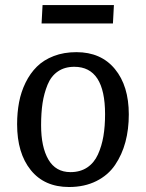

<svg xmlns="http://www.w3.org/2000/svg" viewBox="-20 -728 579 762"><path d="M148.9 -708H432.1L428.2 -634.8H145ZM47.9 -234.9Q47.9 -281.2 55.7 -322.3Q63.5 -363.3 81.5 -400.1Q99.6 -437 126.5 -463.6Q153.3 -490.2 193.4 -505.6Q233.4 -521 283.2 -521Q380.9 -521 436 -454.1Q491.2 -387.2 491.2 -273.9Q491.2 -214.8 477.8 -164.6Q464.4 -114.3 436.8 -73.5Q409.2 -32.7 362.3 -9.3Q315.4 14.2 253.9 14.2Q156.2 14.2 102.1 -53Q47.9 -120.1 47.9 -234.9ZM259.8 -44.9Q298.3 -44.9 325.9 -63.2Q353.5 -81.5 368.7 -115Q383.8 -148.4 390.4 -187.5Q397 -226.6 397 -274.9Q397 -462.9 274.9 -462.9Q236.3 -462.9 209.5 -444.3Q182.6 -425.8 168.7 -391.6Q154.8 -357.4 148.9 -318.8Q143.1 -280.3 143.1 -231Q143.1 -144.5 172.1 -94.7Q201.2 -44.9 259.8 -44.9Z"/></svg>

Font: Literata Book
Style: Italic
Weight: 400
Italic angle: -3°
Designer: Latin by Veronika Burian and Jose Scaglione. Greek by Irene Vlachou. Cyrillic by Vera Evstafieva
Foundry: TypeTogether
Version: Version 1.003;PS 001.003;hotconv 1.0.88;makeotf.lib2.5.64775